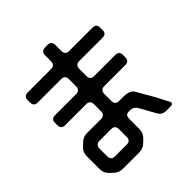

<svg xmlns="http://www.w3.org/2000/svg" viewBox="-230 -925 1187 1187"><g transform="rotate(-45 364.0 -331.5)"><path d="M149 -18V-87Q149 -102 158 -111.5Q167 -121 184 -121H285Q319 -121 319 -87V-18Q319 15 285 15H184Q168 15 158.5 7Q149 -1 149 -18ZM84 61 104 80Q128 104 162 104H306Q325 104 339 97Q351 92 360 84Q369 76 378 67L385 60Q409 36 409 3V-87Q409 -102 415.5 -111.5Q422 -121 445 -121Q482 -121 498 -91L554 10Q571 40 605 40H643Q665 40 665 25Q665 22 638 -29Q625 -55 603.5 -92.5Q582 -130 553 -180Q545 -194 526.5 -201.5Q508 -209 493 -209H443Q409 -209 409 -243V-305Q409 -320 417.5 -329.5Q426 -339 443 -339H627Q661 -339 661 -373V-394Q661 -427 627 -427H443Q409 -427 409 -461V-524Q409 -539 417.5 -548.5Q426 -558 443 -558H647Q681 -558 681 -591V-613Q681 -646 647 -646H443Q409 -646 409 -680V-733Q409 -767 375 -767H353Q338 -767 328.5 -758.5Q319 -750 319 -733V-680Q319 -665 310.5 -655.5Q302 -646 285 -646H81Q47 -646 47 -613V-591Q47 -558 81 -558H285Q319 -558 319 -524V-461Q319 -446 310.5 -436.5Q302 -427 285 -427H101Q67 -427 67 -394V-373Q67 -339 101 -339H285Q319 -339 319 -305V-243Q319 -228 310.5 -218.5Q302 -209 285 -209H162Q128 -209 104 -185L84 -166Q60 -144 60 -108V3Q60 38 84 61Z"/></g></svg>

Font: WDXL Lubrifont SC
Style: Regular
Weight: 400
Designer: [WDXL Lubrifont] Copyright 2020-2022 (c) NightFurySL2001, Skr-ZERO; [ZCOOL QingKe HuangYou] Copyright 2018-2022 (c) The 
Version: Version 2.001;hotconv 1.1.1;makeotfexe 2.6.0